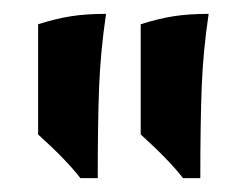

<svg xmlns="http://www.w3.org/2000/svg" viewBox="-20 -569 346 277"><path d="M35 -375V-534Q60 -542 82 -545.5Q104 -549 133 -549Q125 -495 123 -443.5Q121 -392 121 -312H96Q76 -338 35 -375ZM183 -375V-534Q208 -542 230 -545.5Q252 -549 281 -549Q273 -495 271 -443.5Q269 -392 269 -312H244Q224 -338 183 -375Z"/></svg>

Font: Mirza SemiBold
Style: Regular
Weight: 600
Designer: Arabic design by Kourosh Beigpour, Latin design by Eduardo Tunni, engineering by Lasse Fister
Version: Version 1.0010g